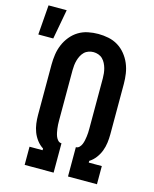

<svg xmlns="http://www.w3.org/2000/svg" viewBox="-167 -899 788 980"><g transform="rotate(15 227.0 -409.0)"><path d="M59 0V-96H128V-105Q109 -117 95 -135.5Q81 -154 73 -175Q65 -196 62 -218.5Q59 -241 59 -264V-530Q59 -557 63 -584Q67 -611 77.5 -636Q88 -661 105.5 -682.5Q123 -704 146 -718Q169 -732 196 -737.5Q223 -743 250 -743Q277 -743 304 -737.5Q331 -732 354 -718Q377 -704 394.5 -682.5Q412 -661 422.5 -636Q433 -611 437 -584Q441 -557 441 -530V-264Q441 -241 438 -218.5Q435 -196 427 -175Q419 -154 405 -135.5Q391 -117 372 -105V-96H441V0H288V-155Q299 -155 306.5 -163Q314 -171 318 -181Q322 -191 324 -201Q326 -211 327.5 -221.5Q329 -232 329.5 -242.5Q330 -253 330 -264V-530Q330 -543 328.5 -556.5Q327 -570 323.5 -582.5Q320 -595 314 -607Q308 -619 298.5 -628.5Q289 -638 276 -642.5Q263 -647 250 -647Q237 -647 224 -642.5Q211 -638 201.5 -628.5Q192 -619 186 -607Q180 -595 176.5 -582.5Q173 -570 171.5 -556.5Q170 -543 170 -530V-264Q170 -253 170.5 -242.5Q171 -232 172.5 -221.5Q174 -211 176 -201Q178 -191 182 -181Q186 -171 193.5 -163Q201 -155 212 -155V0ZM-46 -661 -34 -818H62L33 -661Z"/></g></svg>

Font: Iosevka Term
Style: Bold
Weight: 700
Monospace: yes
Designer: Belleve Invis
Foundry: Belleve Invis
Version: Version 30.0.1